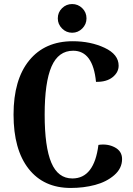

<svg xmlns="http://www.w3.org/2000/svg" viewBox="-20 -916 659 950"><path d="M266 -825Q266 -855 287 -875.5Q308 -896 337 -896Q366 -896 387 -875.5Q408 -855 408 -825Q408 -796 387 -775Q366 -754 337 -754Q308 -754 287 -775Q266 -796 266 -825ZM330 14Q196 14 121.5 -81Q47 -176 47 -349Q47 -522 124.5 -617Q202 -712 340 -712Q428 -712 497.5 -679.5Q567 -647 567 -591Q567 -558 537 -534Q507 -510 455 -511Q440 -665 342 -665Q269 -665 235 -587Q201 -509 201 -349Q201 -189 234 -111Q267 -33 338 -33Q446 -33 467 -199Q512 -206 548 -187Q584 -168 584 -129Q584 -83 545.5 -49.5Q507 -16 450.5 -1Q394 14 330 14Z"/></svg>

Font: Arima Koshi Bold
Style: Regular
Weight: 700
Designer: Joana Correia and Natanael Gama
Foundry: NDISCOVER
Version: Version 1.019;PS 001.019;hotconv 1.0.88;makeotf.lib2.5.64775